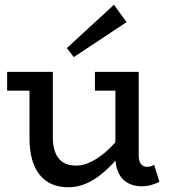

<svg xmlns="http://www.w3.org/2000/svg" viewBox="-20 -773 713 807"><path d="M267 14Q228 14 198 1Q168 -12 147 -38Q126 -64 115 -102.5Q104 -141 104 -192V-471H202V-195Q202 -169 207.5 -147.5Q213 -126 224.5 -110Q236 -94 255 -85.5Q274 -77 301 -77Q326 -77 352 -88Q378 -99 405 -119Q432 -139 459 -168.5Q486 -198 512 -234V-155Q482 -115 452.5 -84Q423 -53 393 -31Q363 -9 332 2.5Q301 14 267 14ZM10 -392V-471H182V-392ZM575 10Q542 10 517 -4Q492 -18 478.5 -45.5Q465 -73 465 -113V-471H563V-121Q563 -95 572.5 -83.5Q582 -72 597 -72Q607 -72 614 -74Q621 -76 628 -80L650 -9Q637 -2 617.5 4Q598 10 575 10ZM379 -392V-471H549V-392ZM290 -533 261 -571 459 -753 512 -680Z"/></svg>

Font: BioRhyme
Style: Regular
Weight: 400
Designer: Aoife Mooney
Foundry: Aoife Mooney Type
Version: Version 1.600;gftools[0.9.33]